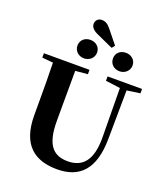

<svg xmlns="http://www.w3.org/2000/svg" viewBox="-196 -1255 1221 1408"><g transform="rotate(20 414.5 -551.0)"><path d="M365 -1010 489 -954 508 -977 424 -1081C400 -1111 380 -1122 352 -1122C324 -1122 305 -1101 305 -1075C305 -1053 318 -1030 365 -1010ZM324 -812C364 -812 401 -840 401 -885C401 -930 364 -956 324 -956C284 -956 248 -930 248 -885C248 -840 284 -812 324 -812ZM602 -812C640 -812 678 -840 678 -885C678 -930 640 -956 602 -956C560 -956 525 -930 525 -885C525 -840 560 -812 602 -812ZM533 -713 647 -698 651 -316C653 -135 586 -62 470 -62C355 -62 295 -129 295 -312V-406L296 -704L392 -713V-747H36V-713L122 -705C125 -605 125 -504 125 -406V-297C125 -61 245 20 417 20C595 20 692 -84 695 -314L699 -698L802 -713V-747H533Z"/></g></svg>

Font: Noto Serif CJK HK Black
Style: Regular
Weight: 900
Designer: Ryoko NISHIZUKA 西塚涼子 (kana & ideographs); Frank Grießhammer (Latin, Greek & Cyrillic); Wenlong ZHANG 张文龙 (bopomofo); San
Foundry: Adobe
Version: Version 2.001;hotconv 1.1.0;makeotfexe 2.6.0